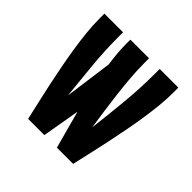

<svg xmlns="http://www.w3.org/2000/svg" viewBox="-139 -649 778 778"><g transform="rotate(45 250.0 -260.0)"><path d="M121 0Q112 -41 102.5 -81.5Q93 -122 84.5 -163Q76 -204 68 -245Q60 -286 53.5 -327.5Q47 -369 42.5 -410.5Q38 -452 38 -494V-520H145V-494Q145 -416 152.5 -337.5Q160 -259 168 -181L196 -387Q192 -414 189.5 -440.5Q187 -467 187 -494V-520H294V-494Q294 -452 297.5 -410Q301 -368 306 -326Q311 -284 317 -242Q323 -200 329 -159Q339 -242 347 -326Q355 -410 355 -494V-520H462V-494Q462 -452 457.5 -410.5Q453 -369 446.5 -327.5Q440 -286 432 -245Q424 -204 415.5 -163Q407 -122 397.5 -81.5Q388 -41 379 0H286Q275 -40 264 -80.5Q253 -121 242 -162L214 0Z"/></g></svg>

Font: Iosevka SS18 Extrabold
Style: Regular
Weight: 800
Monospace: yes
Designer: Belleve Invis
Foundry: Belleve Invis
Version: Version 25.1.1; ttfautohint (v1.8.4)